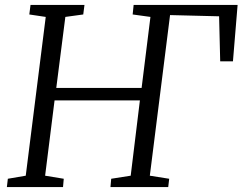

<svg xmlns="http://www.w3.org/2000/svg" viewBox="-20 -763 989 783"><path d="M8 0 12 -34 85 -46.5 166.5 -694 99.5 -704 104.5 -743H324.5L319.5 -704L246.5 -694L209.5 -404.5H557.5L593.5 -694L521 -704L525 -743H949L930 -513H878L873.5 -696.5L673.5 -701.5L591 -46.5L670 -34L666 0H430.5L433.5 -34L513 -46.5L550.5 -353.5H202.5L164 -46.5L240 -34L237 0Z"/></svg>

Font: Merriweather 24pt Light
Style: Italic
Weight: 300
Italic angle: -7.8°
Version: Version 2.101